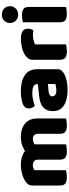

<svg xmlns="http://www.w3.org/2000/svg" viewBox="658 -1410 767 2124"><g transform="rotate(-90 1042.0 -347.5)"><path d="M508 -334V-221H338V-311Q338 -341 320.5 -354.5Q303 -368 278 -368Q259 -368 245 -362.5Q231 -357 222 -352V-221H52V-373Q52 -400 63.5 -417Q75 -434 95 -448Q129 -472 179.5 -486.5Q230 -501 285 -501Q332 -501 375 -486.5Q418 -472 453 -440Q461 -433 469.5 -426Q478 -419 482 -411Q493 -394 500.5 -374Q508 -354 508 -334ZM794 -316V-221H624V-311Q624 -341 608 -354.5Q592 -368 566 -368Q547 -368 530 -360.5Q513 -353 502 -344L409 -439Q444 -464 486.5 -482.5Q529 -501 592 -501Q643 -501 689.5 -483Q736 -465 765 -424.5Q794 -384 794 -316ZM52 -264H222V-1Q211 2 190.5 5Q170 8 146 8Q97 8 74.5 -9Q52 -26 52 -72ZM338 -264H508V-1Q497 2 476.5 5Q456 8 432 8Q383 8 360.5 -9Q338 -26 338 -72ZM624 -264H794V-1Q783 2 762.5 5Q742 8 718 8Q669 8 646.5 -9Q624 -26 624 -72Z M1107 -108Q1124 -108 1144.5 -111.5Q1165 -115 1175 -121V-201L1103 -195Q1075 -193 1057 -183Q1039 -173 1039 -153Q1039 -133 1054.5 -120.5Q1070 -108 1107 -108ZM1099 -501Q1208 -501 1273.5 -456.5Q1339 -412 1339 -318V-94Q1339 -68 1324.5 -51.5Q1310 -35 1290 -23Q1258 -4 1212 6Q1166 16 1107 16Q1002 16 938.5 -24.5Q875 -65 875 -147Q875 -216 916.5 -253Q958 -290 1043 -299L1174 -313V-320Q1174 -349 1148.5 -361.5Q1123 -374 1075 -374Q1038 -374 1001.5 -366Q965 -358 936 -346Q923 -355 914 -373.5Q905 -392 905 -412Q905 -460 956 -480Q985 -491 1024.5 -496Q1064 -501 1099 -501Z M1613 -343V-229H1443V-369Q1443 -398 1458.5 -419.5Q1474 -441 1499 -457Q1534 -478 1581 -489Q1628 -500 1678 -500Q1787 -500 1787 -423Q1787 -405 1782 -389.5Q1777 -374 1770 -363Q1760 -365 1746 -366Q1732 -367 1715 -367Q1690 -367 1662 -361Q1634 -355 1613 -343ZM1443 -264H1613V-1Q1602 2 1581.5 5Q1561 8 1537 8Q1488 8 1465.5 -9Q1443 -26 1443 -72Z M1850 -621Q1850 -659 1876 -685Q1902 -711 1943 -711Q1984 -711 2010 -685Q2036 -659 2036 -621Q2036 -584 2010 -557.5Q1984 -531 1943 -531Q1902 -531 1876 -557.5Q1850 -584 1850 -621ZM1858 -264H2028V-1Q2017 2 1996.5 5Q1976 8 1952 8Q1903 8 1880.5 -9Q1858 -26 1858 -72ZM2028 -175H1858V-479Q1869 -482 1889.5 -485Q1910 -488 1934 -488Q1984 -488 2006 -471.5Q2028 -455 2028 -408Z"/></g></svg>

Font: Baloo Tamma 2 ExtraBold
Style: Regular
Weight: 800
Designer: Divya Kowshik, Shuchita Grover and Ek Type
Foundry: Ek Type
Version: Version 1.700